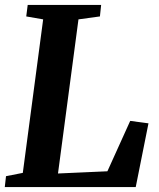

<svg xmlns="http://www.w3.org/2000/svg" viewBox="-20 -763 647 783"><path d="M-0.5 0 4.5 -44.5 73 -58 156 -684 87 -696 93 -743H392.5L387.5 -696L300 -684L216.5 -55.5L418 -64.5L511 -270L585.5 -260L533.5 0Z"/></svg>

Font: Merriweather 28pt
Style: Bold Italic
Weight: 700
Italic angle: -7.8°
Version: Version 2.101